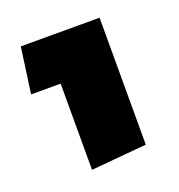

<svg xmlns="http://www.w3.org/2000/svg" viewBox="-80 -637 479 513"><g transform="rotate(-20 159.5 -380.5)"><path d="M98 -193V-438H14L32 -568H256V-207Z"/></g></svg>

Font: FiraGO
Style: Bold
Weight: 700
Designer: bBox Type
Foundry: bBox Type GmbH
Version: Version 1.001;PS 001.001;hotconv 1.0.88;makeotf.lib2.5.64775